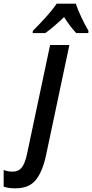

<svg xmlns="http://www.w3.org/2000/svg" viewBox="-147 -786 502 1046"><path d="M-127 231V140Q-106 149 -77 149Q-46 149 -28 126Q-10 103 1 49L126 -541H231L104 59Q85 149 48 194.5Q11 240 -63 240Q-101 240 -127 231ZM32 -618Q124 -710 162 -766H266Q276 -735 296 -692.5Q316 -650 335 -618L334 -606H268Q234 -643 202 -693Q146 -639 100 -606H31Z"/></svg>

Font: Noto Sans UI NarrowMedium
Style: Italic
Weight: 500
Width: 4
Italic angle: -12°
Designer: Monotype Design Team
Foundry: Monotype Imaging Inc.
Version: Version 1.001